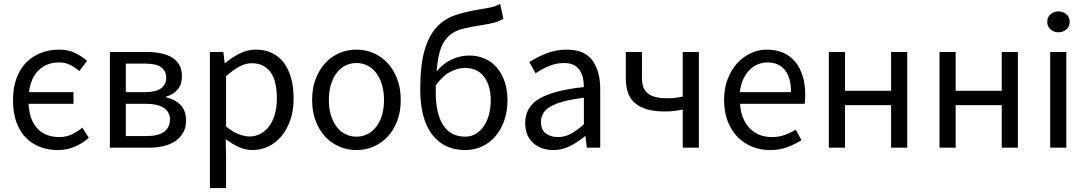

<svg xmlns="http://www.w3.org/2000/svg" viewBox="-20 -750 5517 975"><path d="M274 12Q225 12 183 -4Q141 -20 110.5 -51.5Q80 -83 63 -130.5Q46 -178 46 -242Q46 -306 64.5 -354.5Q83 -403 115 -434.5Q147 -466 189.5 -482Q232 -498 279 -498Q327 -498 361.5 -481Q396 -464 422 -441L383 -389Q361 -408 336 -420.5Q311 -433 279 -433Q219 -433 178 -395Q137 -357 127 -282H353V-223H125Q130 -138 171 -96Q212 -54 281 -54Q316 -54 345.5 -68Q375 -82 398 -102L431 -50Q398 -21 358 -4.5Q318 12 274 12Z M538 0V-486H725Q765 -486 798 -479Q831 -472 854.5 -457.5Q878 -443 891 -419.5Q904 -396 904 -363Q904 -322 882.5 -296Q861 -270 823 -259V-256Q844 -251 862.5 -242Q881 -233 895 -219Q909 -205 917 -185Q925 -165 925 -139Q925 -103 910.5 -77Q896 -51 870.5 -33.5Q845 -16 810 -8Q775 0 733 0ZM619 -282H711Q772 -282 798 -301.5Q824 -321 824 -355Q824 -389 799 -408Q774 -427 717 -427H619ZM619 -59H724Q784 -59 813.5 -81Q843 -103 843 -144Q843 -181 812 -202Q781 -223 719 -223H619Z M1046 205V-486H1114L1121 -430H1124Q1157 -458 1196.5 -478Q1236 -498 1279 -498Q1326 -498 1362 -480.5Q1398 -463 1422 -430.5Q1446 -398 1458.5 -352.5Q1471 -307 1471 -250Q1471 -188 1454 -139.5Q1437 -91 1408 -57Q1379 -23 1341 -5.5Q1303 12 1261 12Q1227 12 1193.5 -3Q1160 -18 1126 -44L1128 41V205ZM1247 -57Q1277 -57 1302.5 -70.5Q1328 -84 1346.5 -108.5Q1365 -133 1375.5 -169Q1386 -205 1386 -250Q1386 -290 1379 -323Q1372 -356 1356.5 -379.5Q1341 -403 1316.5 -416Q1292 -429 1258 -429Q1227 -429 1195.5 -412Q1164 -395 1128 -363V-108Q1161 -80 1192 -68.5Q1223 -57 1247 -57Z M1790 12Q1745 12 1704.5 -5Q1664 -22 1633 -54.5Q1602 -87 1583.5 -134.5Q1565 -182 1565 -242Q1565 -303 1583.5 -350.5Q1602 -398 1633 -431Q1664 -464 1704.5 -481Q1745 -498 1790 -498Q1835 -498 1875.5 -481Q1916 -464 1947 -431Q1978 -398 1996.5 -350.5Q2015 -303 2015 -242Q2015 -182 1996.5 -134.5Q1978 -87 1947 -54.5Q1916 -22 1875.5 -5Q1835 12 1790 12ZM1790 -56Q1821 -56 1847 -69.5Q1873 -83 1891.5 -107.5Q1910 -132 1920 -166Q1930 -200 1930 -242Q1930 -284 1920 -318.5Q1910 -353 1891.5 -378Q1873 -403 1847 -416.5Q1821 -430 1790 -430Q1759 -430 1733 -416.5Q1707 -403 1688.5 -378Q1670 -353 1660 -318.5Q1650 -284 1650 -242Q1650 -200 1660 -166Q1670 -132 1688.5 -107.5Q1707 -83 1733 -69.5Q1759 -56 1790 -56Z M2343 12Q2234 12 2174 -67.5Q2114 -147 2114 -295Q2114 -418 2135.5 -493Q2157 -568 2197 -611.5Q2237 -655 2293.5 -673.5Q2350 -692 2419 -703Q2439 -706 2453 -708.5Q2467 -711 2478.5 -714Q2490 -717 2499.5 -721Q2509 -725 2520 -730L2536 -655Q2516 -642 2491.5 -635.5Q2467 -629 2436 -624Q2377 -615 2334.5 -605Q2292 -595 2263.5 -571.5Q2235 -548 2219 -505Q2203 -462 2197 -387Q2229 -427 2272.5 -447.5Q2316 -468 2362 -468Q2405 -468 2441 -452.5Q2477 -437 2502.5 -407.5Q2528 -378 2542.5 -336Q2557 -294 2557 -241Q2557 -183 2540 -136Q2523 -89 2494 -56Q2465 -23 2426 -5.5Q2387 12 2343 12ZM2343 -56Q2371 -56 2394.5 -69.5Q2418 -83 2435.5 -107.5Q2453 -132 2462.5 -166Q2472 -200 2472 -241Q2472 -316 2438 -360.5Q2404 -405 2341 -405Q2306 -405 2268 -386Q2230 -367 2193 -317V-279Q2193 -173 2230.5 -114.5Q2268 -56 2343 -56Z M2789 12Q2728 12 2687.5 -24Q2647 -60 2647 -126Q2647 -206 2718 -248.5Q2789 -291 2945 -308Q2945 -331 2940.5 -353Q2936 -375 2925 -392Q2914 -409 2894.5 -419.5Q2875 -430 2845 -430Q2803 -430 2766 -414Q2729 -398 2700 -378L2668 -435Q2702 -457 2751 -477.5Q2800 -498 2859 -498Q2948 -498 2988 -443.5Q3028 -389 3028 -298V0H2960L2953 -58H2950Q2915 -29 2875 -8.5Q2835 12 2789 12ZM2813 -54Q2848 -54 2879 -70.5Q2910 -87 2945 -119V-254Q2884 -246 2842.5 -235Q2801 -224 2775.5 -209Q2750 -194 2738.5 -174.5Q2727 -155 2727 -132Q2727 -90 2752 -72Q2777 -54 2813 -54Z M3447 0V-194Q3434 -191 3423.5 -189.5Q3413 -188 3402.5 -186.5Q3392 -185 3380 -184.5Q3368 -184 3352 -184Q3259 -184 3208.5 -223Q3158 -262 3158 -353V-486H3240V-353Q3240 -299 3270.5 -275Q3301 -251 3368 -251Q3390 -251 3408 -253Q3426 -255 3447 -260V-486H3529V0Z M3890 12Q3841 12 3798.5 -5.5Q3756 -23 3724.5 -55.5Q3693 -88 3675 -135Q3657 -182 3657 -242Q3657 -302 3675.5 -349.5Q3694 -397 3724.5 -430Q3755 -463 3794 -480.5Q3833 -498 3875 -498Q3921 -498 3957.5 -482Q3994 -466 4018.5 -436Q4043 -406 4056 -364Q4069 -322 4069 -270Q4069 -257 4068.5 -244.5Q4068 -232 4066 -223H3738Q3743 -145 3786.5 -99.5Q3830 -54 3900 -54Q3935 -54 3964.5 -64.5Q3994 -75 4021 -92L4050 -38Q4018 -18 3979 -3Q3940 12 3890 12ZM3737 -282H3997Q3997 -356 3965.5 -394.5Q3934 -433 3877 -433Q3851 -433 3827.5 -423Q3804 -413 3785 -393.5Q3766 -374 3753.5 -346Q3741 -318 3737 -282Z M4189 0V-486H4271V-289H4505V-486H4587V0H4505V-216H4271V0Z M4751 0V-486H4833V-289H5067V-486H5149V0H5067V-216H4833V0Z M5313 0V-486H5395V0ZM5355 -586Q5331 -586 5314.5 -601Q5298 -616 5298 -639Q5298 -663 5314.5 -677.5Q5331 -692 5355 -692Q5379 -692 5395.5 -677.5Q5412 -663 5412 -639Q5412 -616 5395.5 -601Q5379 -586 5355 -586Z"/></svg>

Font: Processing Sans Pro
Style: Regular
Weight: 400
Designer: Paul D. Hunt
Foundry: Adobe Systems Incorporated
Version: Version 2.020;PS 2.000;hotconv 1.0.86;makeotf.lib2.5.63406